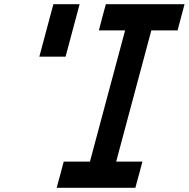

<svg xmlns="http://www.w3.org/2000/svg" viewBox="-20 -895 899 915"><path d="M250 0H625Q630.9 -21 642.1 -62.5Q653.3 -104 658.7 -125H533.7Q561.5 -229.5 617.4 -437.7Q673.3 -646 701.2 -750H826.2Q831.5 -770.5 842.8 -812.5Q854 -854.5 859.4 -875H484.4Q478.5 -854 467.5 -812.5Q456.5 -771 451.2 -750H576.2Q548.3 -646 492.4 -437.7Q436.5 -229.5 408.7 -125H283.7Q278.3 -104 267.1 -62.5Q255.9 -21 250 0ZM167.5 -625H292.5Q303.7 -667 325.9 -750Q348.1 -833 359.4 -875H234.4Q223.1 -833 200.9 -750Q178.7 -667 167.5 -625Z"/></svg>

Font: Faithful 32x
Style: Oblique
Weight: 400
Foundry: Faithful Resource Pack
Version: Version 1.0; January 27, 2023